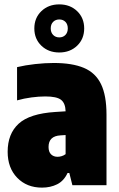

<svg xmlns="http://www.w3.org/2000/svg" viewBox="-20 -847 544 878"><path d="M172 11Q102.5 11 58.8 -34Q15 -79 15 -153Q15 -235 65.2 -281.2Q115.5 -327.5 233 -335L280 -338Q279 -375 259.2 -390.5Q239.5 -406 187 -406Q158 -406 123.8 -401.5Q89.5 -397 58 -388V-540Q95.5 -549 140.5 -554Q185.5 -559 226 -559Q310.5 -559 363.8 -536.5Q417 -514 442 -462.2Q467 -410.5 467 -323V0H311L297 -56H289Q272 -19.5 241.2 -4.2Q210.5 11 172 11ZM202 -175Q202 -152.5 213.5 -141.2Q225 -130 243 -130Q252 -130 261.5 -132.8Q271 -135.5 280 -142V-229.5L257 -228Q202 -225 202 -175ZM251 -607Q201.5 -607 169.2 -638Q137 -669 137 -717Q137 -765 169.2 -796Q201.5 -827 251 -827Q300.5 -827 332.8 -796Q365 -765 365 -717Q365 -669 332.8 -638Q300.5 -607 251 -607ZM251 -676Q268.5 -676 279.2 -687.2Q290 -698.5 290 -717Q290 -736 279.2 -747Q268.5 -758 251 -758Q234 -758 223 -747Q212 -736 212 -717Q212 -698.5 223 -687.2Q234 -676 251 -676Z"/></svg>

Font: Encode Sans Cnd Black
Style: Regular
Weight: 900
Width: 3
Designer: Multiple Designers
Foundry: Impallari Type
Version: Version 3.002; ttfautohint (v1.8.3) -l 8 -r 50 -G 200 -x 14 